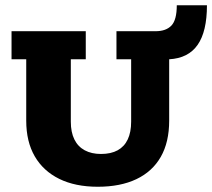

<svg xmlns="http://www.w3.org/2000/svg" viewBox="-20 -702 809 732"><path d="M353 10Q267 10 206 -20Q145 -50 112.5 -106Q80 -162 80 -242V-476H24V-583H307V-476H250V-238Q250 -198 263.5 -170.5Q277 -143 303 -129Q329 -115 365 -115Q403 -115 428.5 -129Q454 -143 467 -170.5Q480 -198 480 -238V-476H424V-583H573Q613 -583 633.5 -604.5Q654 -626 654 -682H769Q769 -582 733.5 -531Q698 -480 625 -476V-242Q625 -160 593 -104Q561 -48 500 -19Q439 10 353 10Z"/></svg>

Font: Rokkitt ExtraBold
Style: Regular
Weight: 800
Version: Version 3.103